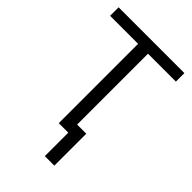

<svg xmlns="http://www.w3.org/2000/svg" viewBox="-257 -789 1071 1071"><g transform="rotate(45 278.0 -254.0)"><path d="M314 185V0H239V-626H18V-693H537V-626H317V-67H389V185Z"/></g></svg>

Font: Ubuntu Sans
Style: Regular
Weight: 400
Designer: Dalton Maag Ltd
Foundry: Dalton Maag Ltd
Version: Version 1.006; ttfautohint (v1.8.4.7-5d5b)